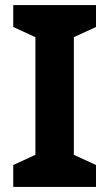

<svg xmlns="http://www.w3.org/2000/svg" viewBox="-20 -734 429 754"><path d="M357 0H32V-86L119 -126V-588L32 -628V-714H357V-628L270 -588V-126L357 -86Z"/></svg>

Font: Noto Sans Gurmukhi UI
Style: Bold
Weight: 700
Designer: Jelle Bosma - Monotype Design Team
Foundry: Monotype Imaging Inc.
Version: Version 2.004; ttfautohint (v1.8.4.7-5d5b)